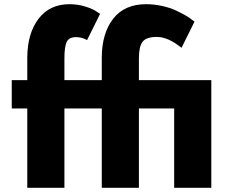

<svg xmlns="http://www.w3.org/2000/svg" viewBox="-20 -895 1087 915"><path d="M810 0V-378H642V0H465V-378H287V0H110V-378H36V-513H110V-622Q111 -737 164 -806Q217 -875 311 -875Q351 -875 387.5 -863.5Q424 -852 440 -840L457 -829L395 -704Q371 -718 342 -718Q309 -718 298 -695.5Q287 -673 287 -617V-513H465V-622Q466 -738 520 -806.5Q574 -875 676 -875Q715 -875 753 -866.5Q791 -858 817.5 -845.5Q844 -833 865 -821Q886 -809 896 -800L907 -792L845 -667Q781 -719 728 -719Q677 -719 659.5 -696Q642 -673 642 -617V-513H987V0Z"/></svg>

Font: Hussar
Style: BoldWeb
Weight: 700
Foundry: Cannot Into Space Fonts
Version: Version 2.00